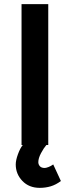

<svg xmlns="http://www.w3.org/2000/svg" viewBox="-20 -700 337 927"><path d="M213 -680V0H204Q191 15 178 39.5Q165 64 165 83Q165 94 172.5 102.5Q180 111 196 111Q202 111 214 106.5Q226 102 237 94L274 174Q250 192 225 199.5Q200 207 172 207Q120 207 88 173.5Q56 140 56 94Q56 74 66.5 45Q77 16 90 0H84V-680Z"/></svg>

Font: Palanquin Dark
Style: Regular
Weight: 400
Designer: Pria Ravichandran
Version: Version 1.001